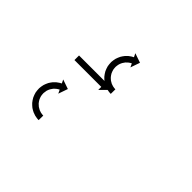

<svg xmlns="http://www.w3.org/2000/svg" viewBox="-96 -437 592 592"><g transform="rotate(45 200.0 -141.5)"><path d="M76.3 -192.5C75.9 -192.5 75.4 -192.5 75 -192.5V-172.5C75.4 -172.5 75.9 -172.5 76.3 -172.5C77.6 -172.5 78.8 -172.5 80 -172.5C82 -172.5 83.9 -172.5 85.8 -172.5C88.3 -172.5 90.8 -172.5 93.3 -172.5C96.2 -172.5 99.2 -172.5 102.1 -172.5C105.4 -172.5 108.7 -172.5 112 -172.5C115.5 -172.5 119.1 -172.5 122.6 -172.5C126.2 -172.5 129.9 -172.5 133.5 -172.5C137.1 -172.5 140.8 -172.5 144.4 -172.5C147.9 -172.5 151.5 -172.5 155 -172.5C158.3 -172.5 161.6 -172.5 164.9 -172.5C167.8 -172.5 170.8 -172.5 173.7 -172.5C176.2 -172.5 178.7 -172.5 181.2 -172.5C183.1 -172.5 185 -172.5 187 -172.5C188.2 -172.5 189.4 -172.5 190.7 -172.5C191.1 -172.5 191.6 -172.5 192 -172.5V-159.3L215.2 -182.5L192 -205.7V-192.5C191.6 -192.5 191.1 -192.5 190.7 -192.5C189.4 -192.5 188.2 -192.5 187 -192.5C185 -192.5 183.1 -192.5 181.2 -192.5C178.7 -192.5 176.2 -192.5 173.7 -192.5C170.8 -192.5 167.8 -192.5 164.9 -192.5C161.6 -192.5 158.3 -192.5 155 -192.5C151.5 -192.5 147.9 -192.5 144.4 -192.5C140.8 -192.5 137.1 -192.5 133.5 -192.5C129.9 -192.5 126.2 -192.5 122.6 -192.5C119.1 -192.5 115.5 -192.5 112 -192.5C108.7 -192.5 105.4 -192.5 102.1 -192.5C99.2 -192.5 96.2 -192.5 93.3 -192.5C90.8 -192.5 88.3 -192.5 85.8 -192.5C83.9 -192.5 82 -192.5 80 -192.5C78.8 -192.5 77.6 -192.5 76.3 -192.5ZM126.1 36.5C126.7 36.5 127.3 36.5 127.9 36.5L128.1 16.5C127.5 16.5 127 16.5 126.5 16.5C126.5 16.5 126.5 16.5 126.6 16.5C126.6 16.5 126.7 16.5 126.7 16.5C125.2 16.4 123.7 16.3 122.3 16.2C122.3 16.2 122.4 16.2 122.5 16.2C122.6 16.2 122.7 16.2 122.7 16.2C120.4 15.9 118.1 15.5 115.9 15C115.9 15 116 15 116.1 15C116.3 15.1 116.4 15.1 116.4 15.1C113.5 14.3 110.7 13.3 107.9 12.2C107.9 12.2 108.1 12.2 108.2 12.3C108.4 12.4 108.5 12.4 108.5 12.4C105.3 10.9 102.2 9.1 99.3 7.1C99.3 7.1 99.4 7.2 99.6 7.4C99.7 7.5 99.9 7.6 99.9 7.6C96.8 5.1 93.9 2.5 91.1 -0.4C91.1 -0.4 91.3 -0.3 91.4 -0.1C91.5 0 91.7 0.2 91.7 0.2C89 -3.1 86.7 -6.6 84.6 -10.3C84.6 -10.3 84.7 -10.1 84.8 -9.9C84.9 -9.7 85 -9.5 85 -9.5C83.1 -13.5 81.7 -17.6 80.5 -21.8C80.5 -21.8 80.6 -21.6 80.6 -21.4C80.7 -21.2 80.7 -21 80.7 -21C80 -25.2 79.6 -29.5 79.5 -33.8C79.5 -33.8 79.5 -33.6 79.5 -33.4C79.5 -33.2 79.5 -33 79.5 -33C79.8 -37.2 80.4 -41.3 81.3 -45.4C81.3 -45.4 81.3 -45.2 81.2 -45C81.2 -44.8 81.1 -44.6 81.1 -44.6C82.3 -48.4 83.8 -52.1 85.6 -55.6C85.6 -55.6 85.5 -55.4 85.4 -55.3C85.3 -55.1 85.2 -54.9 85.2 -54.9C87 -58 89 -60.9 91.2 -63.7C91.2 -63.7 91.1 -63.6 91 -63.5C90.9 -63.3 90.8 -63.2 90.8 -63.2C92.8 -65.4 94.9 -67.5 97.2 -69.5C97.2 -69.5 97.1 -69.4 97 -69.4C96.9 -69.3 96.8 -69.2 96.8 -69.2C98.6 -70.6 100.5 -72 102.4 -73.2C102.4 -73.2 102.3 -73.2 102.3 -73.1C102.2 -73.1 102.1 -73 102.1 -73C103.4 -73.8 104.7 -74.6 106 -75.2C106 -75.2 105.9 -75.2 105.9 -75.2C105.8 -75.2 105.8 -75.2 105.8 -75.2C106.3 -75.4 106.8 -75.6 107.3 -75.9L113 -64L123.8 -95L92.8 -105.7L98.6 -93.9C98 -93.6 97.4 -93.3 96.9 -93.1C96.9 -93.1 96.8 -93 96.8 -93C96.7 -93 96.7 -93 96.7 -93C95 -92.1 93.4 -91.2 91.8 -90.2C91.8 -90.2 91.7 -90.1 91.7 -90.1C91.6 -90.1 91.5 -90 91.5 -90C89.1 -88.4 86.7 -86.7 84.4 -84.9C84.4 -84.9 84.3 -84.8 84.2 -84.7C84.1 -84.7 84 -84.6 84 -84.6C81.2 -82.1 78.5 -79.4 76 -76.6C76 -76.6 75.9 -76.5 75.8 -76.4C75.7 -76.3 75.6 -76.2 75.6 -76.2C72.8 -72.7 70.3 -69 68 -65.2C68 -65.2 67.9 -65 67.9 -64.8C67.8 -64.7 67.7 -64.5 67.7 -64.5C65.5 -60.1 63.6 -55.4 62.1 -50.7C62.1 -50.7 62 -50.5 62 -50.3C61.9 -50.1 61.9 -49.9 61.9 -49.9C60.7 -44.8 59.9 -39.6 59.5 -34.4C59.5 -34.4 59.5 -34.2 59.5 -34C59.5 -33.8 59.5 -33.6 59.5 -33.6C59.6 -28.2 60.1 -22.8 61 -17.5C61 -17.5 61.1 -17.3 61.1 -17.1C61.2 -16.9 61.2 -16.7 61.2 -16.7C62.6 -11.4 64.5 -6.2 66.8 -1.2C66.8 -1.2 66.9 -1 67 -0.8C67.1 -0.7 67.2 -0.5 67.2 -0.5C69.8 4.2 72.7 8.6 76.1 12.7C76.1 12.7 76.2 12.9 76.3 13C76.5 13.2 76.6 13.3 76.6 13.3C80 16.9 83.7 20.3 87.6 23.4C87.6 23.4 87.8 23.5 87.9 23.6C88 23.7 88.2 23.8 88.2 23.8C91.9 26.3 95.8 28.5 99.8 30.4C99.8 30.4 99.9 30.5 100.1 30.6C100.2 30.6 100.4 30.7 100.4 30.7C103.9 32.1 107.4 33.4 111 34.4C111 34.4 111.2 34.4 111.3 34.4C111.4 34.5 111.5 34.5 111.5 34.5C114.3 35.1 117.2 35.7 120 36C120 36 120.1 36 120.2 36.1C120.3 36.1 120.4 36.1 120.4 36.1C122.2 36.3 124 36.4 125.9 36.5C125.9 36.5 125.9 36.5 126 36.5C126 36.5 126.1 36.5 126.1 36.5ZM226.1 -178C226.7 -178 227.3 -178 227.9 -178L228.1 -198C227.5 -198 227 -198 226.5 -198C226.5 -198 226.5 -198 226.6 -198C226.6 -198 226.7 -198 226.7 -198C225.2 -198.1 223.7 -198.2 222.3 -198.3C222.3 -198.3 222.4 -198.3 222.5 -198.3C222.6 -198.3 222.7 -198.3 222.7 -198.3C220.4 -198.6 218.1 -199 215.9 -199.5C215.9 -199.5 216 -199.5 216.2 -199.4C216.3 -199.4 216.4 -199.4 216.4 -199.4C213.5 -200.2 210.7 -201.2 207.9 -202.3C207.9 -202.3 208.1 -202.2 208.2 -202.2C208.4 -202.1 208.5 -202 208.5 -202C205.3 -203.6 202.2 -205.4 199.3 -207.3C199.3 -207.3 199.4 -207.2 199.6 -207.1C199.7 -207 199.9 -206.9 199.9 -206.9C196.8 -209.3 193.9 -212 191.2 -214.9C191.2 -214.9 191.3 -214.7 191.4 -214.6C191.5 -214.4 191.7 -214.3 191.7 -214.3C189 -217.6 186.7 -221.1 184.6 -224.8C184.6 -224.8 184.7 -224.6 184.8 -224.4C184.9 -224.2 185 -224 185 -224C183.2 -228 181.7 -232.1 180.6 -236.3C180.6 -236.3 180.6 -236.1 180.6 -235.9C180.7 -235.7 180.7 -235.5 180.7 -235.5C180 -239.7 179.6 -244 179.5 -248.3C179.5 -248.3 179.5 -248.1 179.5 -247.9C179.5 -247.7 179.5 -247.5 179.5 -247.5C179.8 -251.6 180.4 -255.8 181.4 -259.9C181.4 -259.9 181.3 -259.7 181.2 -259.5C181.2 -259.3 181.1 -259.1 181.1 -259.1C182.3 -262.9 183.8 -266.5 185.6 -270.1C185.6 -270.1 185.5 -269.9 185.4 -269.8C185.3 -269.6 185.2 -269.4 185.2 -269.4C187 -272.5 189 -275.4 191.2 -278.2C191.2 -278.2 191.1 -278.1 191 -277.9C190.9 -277.8 190.8 -277.7 190.8 -277.7C192.8 -279.9 195 -282 197.2 -284C197.2 -284 197.1 -283.9 197 -283.8C196.9 -283.7 196.8 -283.7 196.8 -283.7C198.6 -285.1 200.5 -286.5 202.4 -287.7C202.4 -287.7 202.3 -287.7 202.3 -287.6C202.2 -287.6 202.1 -287.5 202.1 -287.5C203.4 -288.3 204.7 -289 206 -289.7C206 -289.7 205.9 -289.7 205.9 -289.7C205.8 -289.7 205.8 -289.6 205.8 -289.6C206.3 -289.9 206.8 -290.1 207.3 -290.4L213 -278.5L223.8 -309.5L192.8 -320.2L198.6 -308.4C198 -308.1 197.5 -307.8 196.9 -307.5C196.9 -307.5 196.8 -307.5 196.8 -307.5C196.8 -307.5 196.7 -307.4 196.7 -307.4C195 -306.6 193.4 -305.6 191.8 -304.7C191.8 -304.7 191.7 -304.6 191.7 -304.6C191.6 -304.5 191.5 -304.5 191.5 -304.5C189.1 -302.9 186.7 -301.2 184.4 -299.4C184.4 -299.4 184.3 -299.3 184.2 -299.2C184.1 -299.1 184 -299.1 184 -299.1C181.2 -296.6 178.5 -293.9 176 -291.1C176 -291.1 175.9 -291 175.8 -290.9C175.7 -290.8 175.6 -290.6 175.6 -290.6C172.8 -287.2 170.3 -283.5 168 -279.6C168 -279.6 167.9 -279.5 167.9 -279.3C167.8 -279.2 167.7 -279 167.7 -279C165.5 -274.5 163.6 -269.9 162.1 -265.2C162.1 -265.2 162 -265 162 -264.8C161.9 -264.6 161.9 -264.4 161.9 -264.4C160.7 -259.3 159.9 -254.1 159.5 -248.9C159.5 -248.9 159.5 -248.7 159.5 -248.5C159.5 -248.3 159.5 -248.1 159.5 -248.1C159.6 -242.7 160.1 -237.3 161 -232C161 -232 161.1 -231.8 161.1 -231.6C161.2 -231.4 161.2 -231.2 161.2 -231.2C162.6 -225.9 164.5 -220.7 166.8 -215.7C166.8 -215.7 166.9 -215.5 167 -215.3C167.1 -215.1 167.2 -214.9 167.2 -214.9C169.8 -210.3 172.8 -205.9 176.1 -201.8C176.1 -201.8 176.2 -201.6 176.3 -201.5C176.5 -201.3 176.6 -201.2 176.6 -201.2C180 -197.5 183.7 -194.2 187.6 -191.1C187.6 -191.1 187.8 -191 187.9 -190.9C188.1 -190.8 188.2 -190.7 188.2 -190.7C191.9 -188.2 195.8 -186 199.8 -184C199.8 -184 199.9 -184 200.1 -183.9C200.2 -183.8 200.4 -183.8 200.4 -183.8C203.9 -182.4 207.4 -181.1 211 -180.1C211 -180.1 211.2 -180.1 211.3 -180C211.4 -180 211.5 -180 211.5 -180C214.4 -179.3 217.2 -178.8 220 -178.4C220 -178.4 220.1 -178.4 220.2 -178.4C220.3 -178.4 220.4 -178.4 220.4 -178.4C222.2 -178.2 224.1 -178.1 225.9 -178C225.9 -178 225.9 -178 226 -178C226 -178 226.1 -178 226.1 -178Z"/></g></svg>

Font: FRB American Cursive Just Arrows Ultra
Style: Bold Italic
Weight: 1000
Italic angle: -25°
Version: Version 2.0;Modular Font Editor K font №1